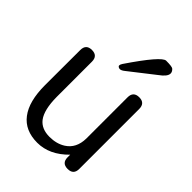

<svg xmlns="http://www.w3.org/2000/svg" viewBox="-207 -818 921 921"><g transform="rotate(45 253.0 -358.0)"><path d="M86.9 -56.2Q43.9 -112.3 43.9 -222.2L44.4 -460.4Q44.4 -500.5 84 -500.5Q123.5 -500.5 123.5 -460.4V-222.2Q124 -134.8 153.3 -96.2Q180.2 -61.5 234.4 -61.5Q282.2 -61.5 316.4 -83.5Q363.8 -113.8 365.2 -180.2V-460.4Q365.2 -500.5 404.8 -500.5Q444.3 -500.5 444.3 -460.4V-53.7Q444.3 -14.2 404.8 -14.2Q365.2 -14.2 365.2 -53.7V-71.3Q295.4 0 212.9 0Q129.4 0 86.9 -56.2ZM234.9 -556.6Q342.8 -715.8 372.1 -715.8Q412.1 -715.8 419.4 -709.5Q430.7 -699.2 430.7 -687.5Q430.7 -666.5 393.6 -640.1Q269 -543 266.1 -540.5Q252.9 -529.8 242.7 -529.8Q235.8 -529.8 230.5 -535.2Q228.5 -537.6 228.5 -541Q228.5 -546.9 234.9 -556.6Z"/></g></svg>

Font: inglobal
Style: Regular
Weight: 400
Designer: Andrey Kochetov, Denis Davydov, Evgeny Yurtaev
Foundry: inglobal
Version: Version 1.00 September 25, 2014, initial release